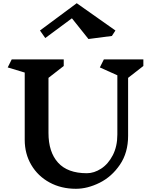

<svg xmlns="http://www.w3.org/2000/svg" viewBox="-20 -1156 938 1196"><path d="M778 -671V-310Q778 -205 727 -130Q676 -55 600.5 -17.5Q525 20 453 20Q361 20 288.5 -19.5Q216 -59 175 -128.5Q134 -198 134 -285V-704L28 -736L53 -786H377V-745L282 -671V-328Q282 -209 341.5 -143Q401 -77 521 -77Q566 -77 610 -105.5Q654 -134 682.5 -189Q711 -244 711 -318V-687L602 -736L627 -786H873V-745ZM677 -932 531 -913 428 -1042 262 -919 229 -966 458 -1136 699 -966Z"/></svg>

Font: Inknut Antiqua SemiBold
Style: Regular
Weight: 600
Designer: Claus Eggers Sørensen
Foundry: Claus Eggers Sørensen
Version: Version 1.003; ttfautohint (v1.8.2) -l 8 -r 50 -G 200 -x 14 